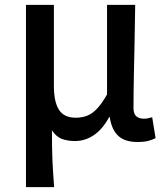

<svg xmlns="http://www.w3.org/2000/svg" viewBox="-20 -571 684 791"><path d="M87 200V-551H202V-218Q202 -151 223 -118.5Q244 -86 292 -86Q316 -86 337 -93.5Q358 -101 378.5 -122Q399 -143 421 -182V-551H537Q536 -479 534.5 -404Q533 -329 531.5 -257.5Q530 -186 530 -126Q530 -102 541.5 -92Q553 -82 573 -82Q581 -82 589 -83.5Q597 -85 607 -88L621 -2Q608 5 590.5 9.5Q573 14 546 14Q495 14 467.5 -11Q440 -36 432 -89H430Q403 -39 367 -14.5Q331 10 289 10Q259 10 235.5 1.5Q212 -7 194 -34Q194 3 194.5 33Q195 63 196 89.5Q197 116 199 142.5Q201 169 203 200Z"/></svg>

Font: Noto Sans SC Medium
Style: Regular
Weight: 500
Designer: Ryoko NISHIZUKA  (kana, bopomofo & ideographs); Paul D. Hunt (Latin, Greek & Cyrillic); Sandoll Communications , Soo-you
Foundry: Adobe
Version: Version 2.004-H2;hotconv 1.0.118;makeotfexe 2.5.65603